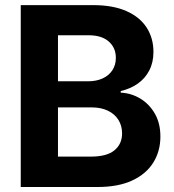

<svg xmlns="http://www.w3.org/2000/svg" viewBox="-20 -748 698 768"><path d="M63 0V-727.5H352.5Q432.1 -727.5 485.8 -703.6Q539.6 -679.7 566.7 -637.5Q593.8 -595.2 593.8 -540.5Q593.8 -498 576.9 -465.8Q560.1 -433.6 530.5 -413.1Q501 -392.6 462.9 -383.8V-377.4Q504.9 -375.5 541 -353.8Q577.1 -332 599.4 -293.5Q621.6 -254.9 621.6 -201.7Q621.6 -143.6 593.3 -97.9Q564.9 -52.2 509 -26.1Q453.1 0 370.6 0ZM211.9 -121.6H343.3Q407.2 -121.6 437.7 -146.7Q468.3 -171.9 468.3 -214.4Q468.3 -245.1 453.6 -268.6Q439 -292 411.6 -305.2Q384.3 -318.4 346.7 -318.4H211.9ZM211.9 -422.9H333Q365.2 -422.9 390.1 -434.1Q415 -445.3 429.2 -466.6Q443.4 -487.8 443.4 -516.6Q443.4 -557.1 415 -582Q386.7 -606.9 335 -606.9H211.9Z"/></svg>

Font: Inter 18pt
Style: Bold
Weight: 700
Designer: Rasmus Andersson
Foundry: rsms
Version: Version 4.001;git-66647c0bb